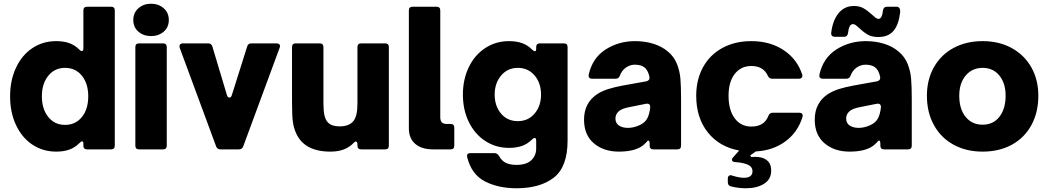

<svg xmlns="http://www.w3.org/2000/svg" viewBox="-20 -799 5606 1027"><path d="M34 -284Q34 -369 65.5 -436.5Q97 -504 153 -541.5Q209 -579 281 -579Q320 -579 350 -568.5Q380 -558 404 -534Q411 -526 418 -526Q426 -526 426 -541V-743Q426 -763 446 -763H574Q594 -763 594 -743V-20Q594 0 574 0H446Q426 0 426 -20V-31Q426 -43 419 -43Q414 -43 404 -33Q380 -9 350 1.5Q320 12 281 12Q209 12 153 -25.5Q97 -63 65.5 -130.5Q34 -198 34 -284ZM452 -284Q452 -352 418 -394Q384 -436 328 -436Q272 -436 238 -393.5Q204 -351 204 -284Q204 -216 238 -173.5Q272 -131 328 -131Q384 -131 418 -173Q452 -215 452 -284Z M724 0Q704 0 704 -20V-547Q704 -567 724 -567H852Q872 -567 872 -547V-20Q872 0 852 0ZM693 -692Q693 -731 720.5 -755Q748 -779 788 -779Q828 -779 855.5 -755Q883 -731 883 -692Q883 -653 855.5 -629.5Q828 -606 788 -606Q748 -606 720.5 -629.5Q693 -653 693 -692Z M1159 0Q1142 0 1136 -16L941 -544Q940 -547 940 -552Q940 -559 945 -563Q950 -567 958 -567H1094Q1111 -567 1116 -550L1194 -290Q1198 -277 1207 -277Q1216 -277 1220 -290L1302 -550Q1307 -567 1324 -567H1460Q1468 -567 1473 -563Q1478 -559 1478 -552L1476 -544L1281 -16Q1275 0 1258 0Z M1564 -86Q1551 -115 1546.5 -147.5Q1542 -180 1542 -250V-547Q1542 -567 1562 -567H1690Q1710 -567 1710 -547V-248Q1710 -206 1715.5 -182Q1721 -158 1734 -144Q1754 -123 1796 -123Q1848 -123 1871 -152Q1882 -167 1887 -189.5Q1892 -212 1892 -248V-547Q1892 -567 1912 -567H2040Q2060 -567 2060 -547V-20Q2060 0 2040 0H1912Q1892 0 1892 -20V-25Q1892 -42 1883 -42Q1878 -42 1872 -35Q1849 -11 1818.5 0.5Q1788 12 1747 12Q1608 12 1564 -86Z M2297 0Q2235 0 2201 -29.5Q2167 -59 2167 -113V-743Q2167 -763 2187 -763H2315Q2335 -763 2335 -743V-171Q2335 -136 2368 -136H2390Q2410 -136 2410 -116V-20Q2410 0 2390 0Z M2479 42Q2478 39 2478 35Q2478 20 2496 20H2625Q2640 20 2649 35Q2663 61 2685.5 72Q2708 83 2742 83Q2796 83 2822 58Q2848 33 2848 -5V-46Q2848 -61 2840 -61Q2833 -61 2826 -53Q2802 -29 2772 -18.5Q2742 -8 2703 -8Q2632 -8 2575.5 -45Q2519 -82 2487.5 -147Q2456 -212 2456 -293Q2456 -374 2487.5 -439.5Q2519 -505 2575.5 -542Q2632 -579 2703 -579Q2742 -579 2772 -568.5Q2802 -558 2826 -534Q2835 -525 2841 -525Q2848 -525 2848 -537V-547Q2848 -567 2868 -567H2996Q3016 -567 3016 -547V-48Q3016 94 2942.5 151Q2869 208 2743 208Q2645 208 2573.5 171Q2502 134 2479 42ZM2874 -293Q2874 -355 2839.5 -395.5Q2805 -436 2750 -436Q2695 -436 2660.5 -395Q2626 -354 2626 -293Q2626 -232 2660 -191.5Q2694 -151 2750 -151Q2805 -151 2839.5 -191.5Q2874 -232 2874 -293Z M3104 -159Q3104 -249 3175 -296Q3202 -313 3234.5 -323Q3267 -333 3309 -341L3437 -364Q3446 -366 3450.5 -371.5Q3455 -377 3454 -387Q3448 -417 3433 -433Q3414 -453 3376 -453Q3350 -453 3328 -437.5Q3306 -422 3296 -395Q3290 -378 3274 -378H3147Q3136 -378 3131.5 -384Q3127 -390 3129 -400Q3149 -489 3219 -534Q3289 -579 3377 -579Q3429 -579 3474.5 -565Q3520 -551 3553 -523Q3586 -495 3601 -457Q3616 -419 3619.5 -378Q3623 -337 3623 -269V-20Q3623 0 3603 0H3475Q3455 0 3455 -20V-29Q3455 -47 3448 -47Q3443 -47 3439 -40Q3426 -26 3415 -18Q3372 12 3290 12Q3209 12 3156.5 -32.5Q3104 -77 3104 -159ZM3400 -129Q3429 -142 3441.5 -164.5Q3454 -187 3458 -225V-227Q3458 -237 3452 -241.5Q3446 -246 3436 -244L3356 -228Q3328 -223 3312.5 -217Q3297 -211 3287 -201Q3272 -186 3272 -165Q3272 -140 3291 -127.5Q3310 -115 3339 -115Q3369 -115 3400 -129Z M4255 -196Q4266 -196 4270.5 -190.5Q4275 -185 4273 -175Q4248 -92 4181.5 -43Q4115 6 4023 11Q4018 15 3993 32L3998 41Q4005 40 4018 40Q4053 40 4073 52Q4090 62 4097.5 77Q4105 92 4105 114Q4105 160 4067 184Q4029 208 3969 208Q3929 208 3890 198Q3873 194 3873 175V156Q3873 148 3877 143Q3881 138 3888 138L3896 140Q3934 152 3960 152Q3982 152 3993.5 143Q4005 134 4005 118Q4005 93 3980.5 82Q3956 71 3913 68Q3895 67 3895 55Q3895 49 3901 43L3934 6Q3828 -13 3766 -91Q3704 -169 3704 -287Q3704 -373 3740.5 -439.5Q3777 -506 3844 -542.5Q3911 -579 3999 -579Q4099 -579 4171.5 -531Q4244 -483 4271 -400Q4272 -398 4272 -393Q4272 -386 4267 -382Q4262 -378 4254 -378H4110Q4094 -378 4087 -394Q4063 -446 3999 -446Q3943 -446 3910 -403.5Q3877 -361 3877 -287Q3877 -210 3910 -166Q3943 -122 3999 -122Q4068 -122 4090 -179Q4096 -196 4113 -196Z M4338 -159Q4338 -249 4409 -296Q4436 -313 4468.5 -323Q4501 -333 4543 -341L4671 -364Q4680 -366 4684.5 -371.5Q4689 -377 4688 -387Q4682 -417 4667 -433Q4648 -453 4610 -453Q4584 -453 4562 -437.5Q4540 -422 4530 -395Q4524 -378 4508 -378H4381Q4370 -378 4365.5 -384Q4361 -390 4363 -400Q4383 -489 4453 -534Q4523 -579 4611 -579Q4663 -579 4708.5 -565Q4754 -551 4787 -523Q4820 -495 4835 -457Q4850 -419 4853.5 -378Q4857 -337 4857 -269V-20Q4857 0 4837 0H4709Q4689 0 4689 -20V-29Q4689 -47 4682 -47Q4677 -47 4673 -40Q4660 -26 4649 -18Q4606 12 4524 12Q4443 12 4390.5 -32.5Q4338 -77 4338 -159ZM4634 -129Q4663 -142 4675.5 -164.5Q4688 -187 4692 -225V-227Q4692 -237 4686 -241.5Q4680 -246 4670 -244L4590 -228Q4562 -223 4546.5 -217Q4531 -211 4521 -201Q4506 -186 4506 -165Q4506 -140 4525 -127.5Q4544 -115 4573 -115Q4603 -115 4634 -129ZM4577 -648Q4564 -660 4557 -665Q4550 -670 4542 -670Q4521 -670 4516 -622Q4513 -602 4495 -602H4446Q4436 -602 4430.5 -607.5Q4425 -613 4426 -623Q4434 -690 4465.5 -728.5Q4497 -767 4548 -767Q4578 -767 4599.5 -754.5Q4621 -742 4645 -720Q4657 -709 4664.5 -703.5Q4672 -698 4679 -698Q4698 -698 4703 -743Q4706 -763 4724 -763H4776Q4786 -763 4791 -755.5Q4796 -748 4795 -734Q4787 -666 4759 -633.5Q4731 -601 4678 -601Q4644 -601 4622 -613.5Q4600 -626 4577 -648Z M4938 -287Q4938 -373 4975.5 -439.5Q5013 -506 5080.5 -542.5Q5148 -579 5236 -579Q5324 -579 5391.5 -542Q5459 -505 5496.5 -439Q5534 -373 5534 -287Q5534 -198 5497 -130Q5460 -62 5392.5 -25Q5325 12 5236 12Q5148 12 5080.5 -25Q5013 -62 4975.5 -130Q4938 -198 4938 -287ZM5359 -287Q5359 -354 5325.5 -395Q5292 -436 5236 -436Q5180 -436 5145.5 -395Q5111 -354 5111 -287Q5111 -216 5145 -174Q5179 -132 5236 -132Q5293 -132 5326 -174.5Q5359 -217 5359 -287Z"/></svg>

Font: Open Sauce Two Black
Style: Regular
Weight: 900
Designer: Alfredo Marco Pradil
Foundry: Creative Sauce Fz LLC
Version: Version 1.477